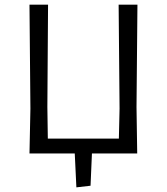

<svg xmlns="http://www.w3.org/2000/svg" viewBox="-20 -661 719 827"><path d="M568 -200 571 0H376L370 139L309 146L302 0H107L111 -193L107 -641H187L184 -200L186 -64H492L495 -193L491 -641H572Z"/></svg>

Font: Alegreya Sans
Style: Regular
Weight: 400
Designer: Juan Pablo del Peral
Foundry: Huerta Tipografica
Version: Version 2.008; ttfautohint (v1.6)